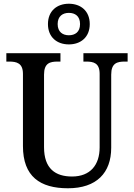

<svg xmlns="http://www.w3.org/2000/svg" viewBox="-20 -999 719 1029"><path d="M349 -761C412 -761 461 -799 461 -870C461 -941 412 -979 349 -979C286 -979 237 -941 237 -870C237 -799 286 -761 349 -761ZM349 -810C317 -810 289 -827 289 -870C289 -913 317 -930 349 -930C382 -930 409 -913 409 -870C409 -827 382 -810 349 -810ZM344 10C498 10 576 -73 576 -207V-599C576 -661 608 -669 649 -669H664V-714H427V-669H442C482 -669 514 -661 514 -603V-209C514 -115 464 -53 366 -53C277 -53 216 -95 216 -210V-599C216 -661 248 -669 289 -669H304V-714H14V-669H29C69 -669 103 -661 103 -603V-216C103 -53 195 10 344 10Z"/></svg>

Font: Noto Serif Bengali SemiCondensed
Style: Regular
Weight: 400
Width: 4
Designer: Juan Bruce, Universal Thirst, Indian Type Foundry and the Monotype Design Team.
Foundry: Monotype Imaging Inc.
Version: Version 2.003